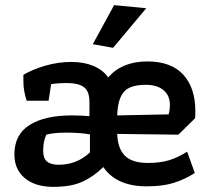

<svg xmlns="http://www.w3.org/2000/svg" viewBox="-20 -719 825 747"><path d="M341 -547 424 -699 549 -687 420 -533ZM36 -118Q36 -196 95.5 -233Q155 -270 259 -270Q295 -270 328 -267V-322Q328 -364 306.5 -380Q285 -396 238 -396Q211 -396 179 -392L169 -327H84Q71 -364 71 -403V-428Q107 -449 156.5 -463.5Q206 -478 258 -478Q307 -478 343.5 -462.5Q380 -447 401 -418Q455 -480 553 -480Q646 -480 693 -428.5Q740 -377 740 -287Q740 -269 739 -259L674 -195L436 -198Q438 -141 466 -113Q494 -85 556 -85Q604 -85 639 -96Q674 -107 708 -129L738 -46Q699 -21 656 -7.5Q613 6 551 6Q433 6 382 -69Q343 -31 299.5 -11.5Q256 8 188 8Q117 8 76.5 -26Q36 -60 36 -118ZM636 -274Q641 -290 641 -311Q641 -347 616.5 -368Q592 -389 547 -389Q485 -389 461.5 -361Q438 -333 436 -270ZM330 -126V-196Q292 -203 239 -203Q188 -203 160 -195Q153 -178 150.5 -164Q148 -150 148 -132Q148 -103 163 -90.5Q178 -78 208 -78Q279 -78 330 -126Z"/></svg>

Font: Athiti SemiBold
Style: Regular
Weight: 600
Designer: CadsonDemak Team
Foundry: CadsonDemak
Version: Version 1.033